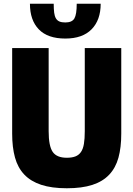

<svg xmlns="http://www.w3.org/2000/svg" viewBox="-20 -996 713 1026"><path d="M329 -790Q235 -790 187.5 -839Q140 -888 140 -976H267Q267 -947 269.5 -928Q272 -909 279 -897.5Q286 -886 298 -881Q310 -876 329 -876Q365 -876 377.5 -897.5Q390 -919 390 -976H518Q518 -889 469.5 -839.5Q421 -790 329 -790ZM337 10Q256 10 200 -8.5Q144 -27 109.5 -63.5Q75 -100 60 -154.5Q45 -209 45 -282V-739H240V-295Q240 -216 261.5 -184.5Q283 -153 337 -153Q364 -153 382.5 -160Q401 -167 412.5 -183.5Q424 -200 428.5 -227.5Q433 -255 433 -295V-739H628V-282Q628 -208 613 -153.5Q598 -99 563.5 -62.5Q529 -26 473.5 -8Q418 10 337 10Z"/></svg>

Font: Encode Sans Compressed
Style: Black
Weight: 900
Designer: Pablo Impallari, Andres Torresi
Foundry: Pablo Impallari, Andres Torresi
Version: Version 1.000; ttfautohint (v1.00) -l 8 -r 50 -G 200 -x 14 -